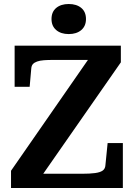

<svg xmlns="http://www.w3.org/2000/svg" viewBox="-20 -938 670 958"><path d="M246 -639Q219 -639 199 -637.5Q179 -636 165 -631Q151 -626 144 -618Q137 -610 136 -596L128 -505H53V-710H583V-627L156 -14L129 -71H388Q429 -71 454.5 -74.5Q480 -78 492.5 -87Q505 -96 506 -114L517 -224H593V0H35V-86L450 -684L476 -639ZM323 -768Q284 -768 260.5 -788Q237 -808 237 -843Q237 -879 260.5 -898.5Q284 -918 323 -918Q362 -918 385.5 -898.5Q409 -879 409 -843Q409 -808 385.5 -788Q362 -768 323 -768Z"/></svg>

Font: Roboto Serif 28pt SemiBold
Style: Regular
Weight: 600
Designer: Greg Gazdowicz
Foundry: Commercial Type
Version: Version 1.008